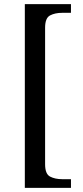

<svg xmlns="http://www.w3.org/2000/svg" viewBox="-20 -780 400 928"><path d="M100 128V-760H323V-718H280Q246 -718 222 -705.5Q198 -693 198 -646V14Q198 61 222 73.5Q246 86 280 86H323V128Z"/></svg>

Font: Noto Serif Old Uyghur
Style: Regular
Weight: 400
Designer: Lewis McGuffie
Foundry: Google LLC
Version: Version 1.003; ttfautohint (v1.8.4.7-5d5b)